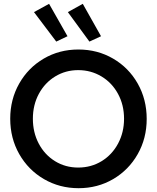

<svg xmlns="http://www.w3.org/2000/svg" viewBox="-20 -990 832 1018"><path d="M34.2 -360.4Q34.2 -462.9 81.8 -546.9Q129.4 -630.9 211.9 -679.2Q294.4 -727.5 395.5 -727.5Q497.1 -727.5 579.8 -679.2Q662.6 -630.9 710.2 -546.9Q757.8 -462.9 757.8 -359.4Q757.8 -256.8 710.2 -172.9Q662.6 -88.9 580.1 -40.5Q497.6 7.8 396.5 7.8Q295.9 7.8 212.9 -40.5Q129.9 -88.9 82 -173.1Q34.2 -257.3 34.2 -360.4ZM637.7 -360.4Q637.7 -433.6 605.7 -492.4Q573.7 -551.3 518.1 -584.7Q462.4 -618.2 394.5 -618.2Q327.6 -618.2 272.7 -584.7Q217.8 -551.3 186 -492.4Q154.3 -433.6 154.3 -360.4Q154.3 -287.6 185.5 -228.5Q216.8 -169.4 271.7 -135.5Q326.7 -101.6 394.5 -101.6Q463.4 -101.6 518.8 -135.5Q574.2 -169.4 606 -228.8Q637.7 -288.1 637.7 -360.4ZM160.2 -925.8 240.2 -969.7 337.9 -797.9 278.3 -769.5ZM339.8 -925.8 418.9 -969.7 515.6 -797.9 454.1 -769.5Z"/></svg>

Font: Reddit Sans Fudge SemiBold
Style: Regular
Weight: 600
Designer: Stephen Hutchings
Foundry: Reddit
Version: Version 1.011